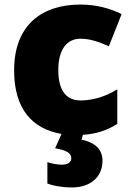

<svg xmlns="http://www.w3.org/2000/svg" viewBox="-20 -583 579 843"><path d="M430 123C430 59 378 39 338 30L344 9C407 5 454 -13 495 -39V-191C446 -160 389 -142 334 -142C276 -142 236 -179 236 -275C236 -368 275 -413 333 -413C375 -413 412 -400 458 -380L514 -521C462 -547 401 -563 333 -563C166 -563 42 -475 42 -274C42 -105 121 -17 250 5L222 68C273 77 293 89 293 112C293 129 278 140 253 140C231 140 210 136 188 129V223C212 232 250 240 296 240C377 240 430 194 430 123Z"/></svg>

Font: Noto Sans Malayalam Black
Style: Regular
Weight: 900
Designer: Jelle Bosma - Monotype Design Team
Foundry: Monotype Imaging Inc.
Version: Version 2.104